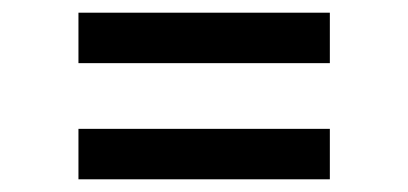

<svg xmlns="http://www.w3.org/2000/svg" viewBox="-20 -494 640 301"><path d="M497.1 -395H103V-474.1H497.1ZM497.1 -212.9H103V-292H497.1Z"/></svg>

Font: ABeeZee
Style: Regular
Weight: 400
Designer: Anja Meiners
Foundry: Anja Meiners
Version: Version 1.002